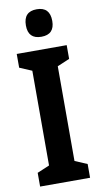

<svg xmlns="http://www.w3.org/2000/svg" viewBox="-101 -973 529 1018"><g transform="rotate(-10 163.0 -464.5)"><path d="M298 0H29V-74L95 -102V-612L29 -640V-714H298V-640L232 -612V-102L298 -74ZM174 -929Q245 -929 245 -854Q245 -781 174 -781Q103 -781 103 -854Q103 -929 174 -929Z"/></g></svg>

Font: Noto Sans Thai ExtCond
Style: Bold
Weight: 700
Width: 2
Designer: Monotype Design Team
Foundry: Monotype Imaging Inc.
Version: Version 2.002; ttfautohint (v1.8.4.7-5d5b)